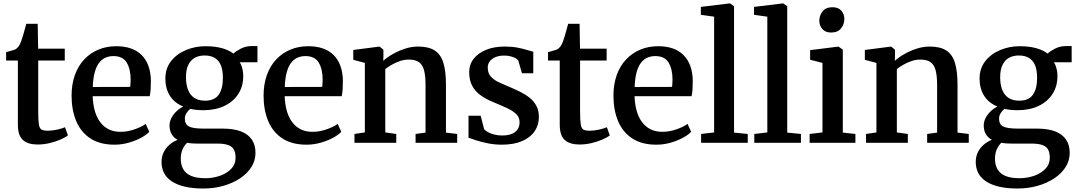

<svg xmlns="http://www.w3.org/2000/svg" viewBox="-20 -839 6330 1128"><path d="M201 10Q144.5 10 114.8 -16.2Q85 -42.5 85 -107V-483.5H16V-532.5Q26.5 -535.5 38.5 -538.8Q50.5 -542 61 -545.5Q71.5 -549 77 -553.5Q83 -558.5 87.5 -564Q92 -569.5 95.8 -576.8Q99.5 -584 103.5 -594Q108.5 -606.5 114.2 -626.5Q120 -646.5 125.5 -666.5Q131 -686.5 134.5 -699H201.5L204 -553H360.5V-483.5H204.5V-184.5Q204.5 -132 208.5 -107.8Q212.5 -83.5 224.8 -77.2Q237 -71 261 -71Q287.5 -71 317 -77.8Q346.5 -84.5 362 -91.5L379 -43.5Q363 -31 334.5 -18.8Q306 -6.5 271.2 1.8Q236.5 10 201 10Z M653 11Q567 11 511 -25.8Q455 -62.5 427.8 -127.5Q400.5 -192.5 400.5 -277.5Q400.5 -344 419.8 -397.8Q439 -451.5 474.2 -489.2Q509.5 -527 557.5 -547.2Q605.5 -567.5 663.5 -567.5Q759.5 -567.5 811.8 -515.8Q864 -464 866.5 -368Q866.5 -337 865 -314Q863.5 -291 859.5 -274H524.5Q526 -227 536.8 -188.5Q547.5 -150 568 -122.2Q588.5 -94.5 618.5 -79.5Q648.5 -64.5 688 -64.5Q729 -64.5 771 -79.2Q813 -94 836 -111L857 -64.5Q840 -46.5 808 -29.2Q776 -12 735.8 -0.5Q695.5 11 653 11ZM525 -328 745 -328.5Q746 -338 746.8 -350Q747.5 -362 747.5 -372Q747.5 -433 724.5 -471.2Q701.5 -509.5 646.5 -509.5Q621.5 -509.5 600.2 -500.5Q579 -491.5 562.8 -470.8Q546.5 -450 536.8 -415Q527 -380 525 -328Z M1175 268.5Q1113 268.5 1066.8 257.8Q1020.5 247 990 227Q959.5 207 944.2 178.2Q929 149.5 929 113Q929 81 941.8 55.2Q954.5 29.5 976 11Q997.5 -7.5 1023.5 -17.5Q999.5 -31 987.8 -52Q976 -73 976 -102Q976 -124 986.8 -145.2Q997.5 -166.5 1015.8 -184.2Q1034 -202 1056.5 -213Q1003.5 -235 977.5 -277.5Q951.5 -320 951.5 -377Q951.5 -437 985 -479.8Q1018.5 -522.5 1072.5 -545Q1126.5 -567.5 1187.5 -567.5Q1241 -567.5 1282.2 -556.5Q1323.5 -545.5 1351.5 -524Q1363 -536.5 1393.2 -552.5Q1423.5 -568.5 1461 -568.5H1492.5V-473H1388.5Q1395 -463 1399.5 -450Q1404 -437 1406.5 -422.5Q1409 -408 1409 -392Q1409 -331.5 1379.5 -286.2Q1350 -241 1297.2 -216.2Q1244.5 -191.5 1175 -191.5Q1154 -191.5 1134.5 -193.5Q1115 -195.5 1097.5 -199.5Q1084 -188 1075 -173.5Q1066 -159 1066 -142Q1066 -107.5 1091 -95.5Q1116 -83.5 1175.5 -83.5H1287.5Q1353.5 -83.5 1396.2 -66.8Q1439 -50 1460 -18.2Q1481 13.5 1481 59Q1481 105 1456.5 143.2Q1432 181.5 1389.2 209.5Q1346.5 237.5 1291.5 253Q1236.5 268.5 1175 268.5ZM1186.5 208Q1231 208 1271.5 194Q1312 180 1338 153.2Q1364 126.5 1364 87.5Q1364 60 1355 41.5Q1346 23 1322.2 13.8Q1298.5 4.5 1254 4.5H1137Q1121.5 4.5 1106.8 3.5Q1092 2.5 1079 0Q1062 16.5 1052 39.8Q1042 63 1042 94Q1042 129 1056.5 154.8Q1071 180.5 1102.5 194.2Q1134 208 1186.5 208ZM1184.5 -247.5Q1240 -247.5 1264.8 -282.5Q1289.5 -317.5 1289.5 -382Q1289.5 -427 1277.5 -455.8Q1265.5 -484.5 1241.5 -498.8Q1217.5 -513 1182.5 -513Q1149.5 -513 1125 -499.8Q1100.5 -486.5 1086.5 -458.2Q1072.5 -430 1072.5 -385Q1072.5 -344 1084 -313Q1095.5 -282 1120.2 -264.8Q1145 -247.5 1184.5 -247.5Z M1781 11Q1695 11 1639 -25.8Q1583 -62.5 1555.8 -127.5Q1528.5 -192.5 1528.5 -277.5Q1528.5 -344 1547.8 -397.8Q1567 -451.5 1602.2 -489.2Q1637.5 -527 1685.5 -547.2Q1733.5 -567.5 1791.5 -567.5Q1887.5 -567.5 1939.8 -515.8Q1992 -464 1994.5 -368Q1994.5 -337 1993 -314Q1991.5 -291 1987.5 -274H1652.5Q1654 -227 1664.8 -188.5Q1675.5 -150 1696 -122.2Q1716.5 -94.5 1746.5 -79.5Q1776.5 -64.5 1816 -64.5Q1857 -64.5 1899 -79.2Q1941 -94 1964 -111L1985 -64.5Q1968 -46.5 1936 -29.2Q1904 -12 1863.8 -0.5Q1823.5 11 1781 11ZM1653 -328 1873 -328.5Q1874 -338 1874.8 -350Q1875.5 -362 1875.5 -372Q1875.5 -433 1852.5 -471.2Q1829.5 -509.5 1774.5 -509.5Q1749.5 -509.5 1728.2 -500.5Q1707 -491.5 1690.8 -470.8Q1674.5 -450 1664.8 -415Q1655 -380 1653 -328Z M2123.5 -61V-469.5L2055.5 -487.5V-545.5L2206.5 -565H2210.5L2232.5 -547V-506.5L2231.5 -481.5Q2253 -501.5 2286 -520.5Q2319 -539.5 2358 -552.5Q2397 -565.5 2436.5 -565.5Q2498.5 -565.5 2534.2 -542.2Q2570 -519 2585 -469.2Q2600 -419.5 2600 -341V-60L2666 -52V0H2421.5V-52L2480 -60V-339.5Q2480 -391.5 2471.8 -424.5Q2463.5 -457.5 2442.2 -473.2Q2421 -489 2381 -489Q2355.5 -489 2330.2 -480.5Q2305 -472 2282.5 -459.2Q2260 -446.5 2243.5 -433.5V-61L2308 -52V0H2062.5V-52Z M2928.5 11Q2887.5 11 2849 3.5Q2810.5 -4 2780 -13.8Q2749.5 -23.5 2732.5 -30V-159H2804L2824 -81Q2830 -72 2846 -63Q2862 -54 2883.8 -48.5Q2905.5 -43 2928.5 -43Q2965 -43 2988 -52.8Q3011 -62.5 3021.8 -80Q3032.5 -97.5 3032.5 -120.5Q3032.5 -148.5 3014 -167.5Q2995.5 -186.5 2961.2 -202.8Q2927 -219 2880 -238Q2833.5 -257 2801.2 -281Q2769 -305 2752.8 -337.5Q2736.5 -370 2736.5 -415Q2736.5 -460 2763 -493.8Q2789.5 -527.5 2836.2 -546.5Q2883 -565.5 2943.5 -565.5Q2988.5 -565.5 3021.5 -559Q3054.5 -552.5 3077 -545.2Q3099.5 -538 3113 -535V-408.5H3046.5L3025 -483Q3020.5 -491 3008.2 -497.5Q2996 -504 2979 -508.2Q2962 -512.5 2942.5 -512.5Q2913.5 -512.5 2891.5 -503.8Q2869.5 -495 2857.5 -479Q2845.5 -463 2845.5 -441.5Q2845.5 -409 2863.8 -389Q2882 -369 2911.5 -355.2Q2941 -341.5 2974 -328Q3006 -314.5 3036.8 -299.2Q3067.5 -284 3092 -264.2Q3116.5 -244.5 3131.2 -217.2Q3146 -190 3146 -152Q3146 -104.5 3121 -67.8Q3096 -31 3047.2 -10Q2998.5 11 2928.5 11Z M3384.5 10Q3328 10 3298.2 -16.2Q3268.5 -42.5 3268.5 -107V-483.5H3199.5V-532.5Q3210 -535.5 3222 -538.8Q3234 -542 3244.5 -545.5Q3255 -549 3260.5 -553.5Q3266.5 -558.5 3271 -564Q3275.5 -569.5 3279.2 -576.8Q3283 -584 3287 -594Q3292 -606.5 3297.8 -626.5Q3303.5 -646.5 3309 -666.5Q3314.5 -686.5 3318 -699H3385L3387.5 -553H3544V-483.5H3388V-184.5Q3388 -132 3392 -107.8Q3396 -83.5 3408.2 -77.2Q3420.5 -71 3444.5 -71Q3471 -71 3500.5 -77.8Q3530 -84.5 3545.5 -91.5L3562.5 -43.5Q3546.5 -31 3518 -18.8Q3489.5 -6.5 3454.8 1.8Q3420 10 3384.5 10Z M3836.5 11Q3750.5 11 3694.5 -25.8Q3638.5 -62.5 3611.2 -127.5Q3584 -192.5 3584 -277.5Q3584 -344 3603.2 -397.8Q3622.5 -451.5 3657.8 -489.2Q3693 -527 3741 -547.2Q3789 -567.5 3847 -567.5Q3943 -567.5 3995.2 -515.8Q4047.5 -464 4050 -368Q4050 -337 4048.5 -314Q4047 -291 4043 -274H3708Q3709.5 -227 3720.2 -188.5Q3731 -150 3751.5 -122.2Q3772 -94.5 3802 -79.5Q3832 -64.5 3871.5 -64.5Q3912.5 -64.5 3954.5 -79.2Q3996.5 -94 4019.5 -111L4040.5 -64.5Q4023.5 -46.5 3991.5 -29.2Q3959.5 -12 3919.2 -0.5Q3879 11 3836.5 11ZM3708.5 -328 3928.5 -328.5Q3929.5 -338 3930.2 -350Q3931 -362 3931 -372Q3931 -433 3908 -471.2Q3885 -509.5 3830 -509.5Q3805 -509.5 3783.8 -500.5Q3762.5 -491.5 3746.2 -470.8Q3730 -450 3720.2 -415Q3710.5 -380 3708.5 -328Z M4175.5 -61V-741L4097.5 -752V-798.5L4266.5 -819H4269L4292.5 -802.5V-60L4373 -52V0H4099V-52Z M4488 -61V-741L4410 -752V-798.5L4579 -819H4581.5L4605 -802.5V-60L4685.5 -52V0H4411.5V-52Z M4736.5 0V-52L4812 -61V-469.5L4739.5 -488V-544.5L4904 -565H4907L4931.5 -547V-60L5005.5 -52V0ZM4862.5 -648Q4828.5 -648 4811 -668.8Q4793.5 -689.5 4793.5 -717Q4793.5 -748.5 4812.8 -772.5Q4832 -796.5 4870.5 -796.5H4871.5Q4905.5 -796.5 4923 -776Q4940.5 -755.5 4940.5 -728Q4940.5 -696.5 4921.2 -672.2Q4902 -648 4863.5 -648Z M5129 -61V-469.5L5061 -487.5V-545.5L5212 -565H5216L5238 -547V-506.5L5237 -481.5Q5258.5 -501.5 5291.5 -520.5Q5324.5 -539.5 5363.5 -552.5Q5402.5 -565.5 5442 -565.5Q5504 -565.5 5539.8 -542.2Q5575.5 -519 5590.5 -469.2Q5605.5 -419.5 5605.5 -341V-60L5671.5 -52V0H5427V-52L5485.5 -60V-339.5Q5485.5 -391.5 5477.2 -424.5Q5469 -457.5 5447.8 -473.2Q5426.5 -489 5386.5 -489Q5361 -489 5335.8 -480.5Q5310.5 -472 5288 -459.2Q5265.5 -446.5 5249 -433.5V-61L5313.5 -52V0H5068V-52Z M5958.5 268.5Q5896.5 268.5 5850.2 257.8Q5804 247 5773.5 227Q5743 207 5727.8 178.2Q5712.5 149.5 5712.5 113Q5712.5 81 5725.2 55.2Q5738 29.5 5759.5 11Q5781 -7.5 5807 -17.5Q5783 -31 5771.2 -52Q5759.5 -73 5759.5 -102Q5759.5 -124 5770.2 -145.2Q5781 -166.5 5799.2 -184.2Q5817.5 -202 5840 -213Q5787 -235 5761 -277.5Q5735 -320 5735 -377Q5735 -437 5768.5 -479.8Q5802 -522.5 5856 -545Q5910 -567.5 5971 -567.5Q6024.5 -567.5 6065.8 -556.5Q6107 -545.5 6135 -524Q6146.5 -536.5 6176.8 -552.5Q6207 -568.5 6244.5 -568.5H6276V-473H6172Q6178.5 -463 6183 -450Q6187.5 -437 6190 -422.5Q6192.5 -408 6192.5 -392Q6192.5 -331.5 6163 -286.2Q6133.5 -241 6080.8 -216.2Q6028 -191.5 5958.5 -191.5Q5937.5 -191.5 5918 -193.5Q5898.5 -195.5 5881 -199.5Q5867.5 -188 5858.5 -173.5Q5849.5 -159 5849.5 -142Q5849.5 -107.5 5874.5 -95.5Q5899.5 -83.5 5959 -83.5H6071Q6137 -83.5 6179.8 -66.8Q6222.5 -50 6243.5 -18.2Q6264.5 13.5 6264.5 59Q6264.5 105 6240 143.2Q6215.5 181.5 6172.8 209.5Q6130 237.5 6075 253Q6020 268.5 5958.5 268.5ZM5970 208Q6014.5 208 6055 194Q6095.5 180 6121.5 153.2Q6147.5 126.5 6147.5 87.5Q6147.5 60 6138.5 41.5Q6129.5 23 6105.8 13.8Q6082 4.5 6037.5 4.5H5920.5Q5905 4.5 5890.2 3.5Q5875.5 2.5 5862.5 0Q5845.5 16.5 5835.5 39.8Q5825.5 63 5825.5 94Q5825.5 129 5840 154.8Q5854.5 180.5 5886 194.2Q5917.5 208 5970 208ZM5968 -247.5Q6023.5 -247.5 6048.2 -282.5Q6073 -317.5 6073 -382Q6073 -427 6061 -455.8Q6049 -484.5 6025 -498.8Q6001 -513 5966 -513Q5933 -513 5908.5 -499.8Q5884 -486.5 5870 -458.2Q5856 -430 5856 -385Q5856 -344 5867.5 -313Q5879 -282 5903.8 -264.8Q5928.5 -247.5 5968 -247.5Z"/></svg>

Font: Merriweather 24pt SemiBold
Style: Regular
Weight: 600
Designer: Eben Sorkin
Foundry: Eben Sorkin
Version: Version 2.100